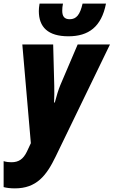

<svg xmlns="http://www.w3.org/2000/svg" viewBox="-62 -798 626 1058"><path d="M315 -598C426 -598 497 -650 522 -778H393C379 -717 359 -692 322 -692C292 -692 281 -709 281 -739C281 -752 282 -763 285 -778H156C153 -763 152 -745 152 -737C152 -649 202 -598 315 -598ZM20 240C139 240 194 170 245 64L544 -553H366L270 -328C261 -307 248 -265 240 -233H236C237 -263 238 -294 237 -325L231 -553H61L108 -9L86 38C66 79 41 96 1 96C-11 96 -26 95 -42 90V233C-27 237 -7 240 20 240Z"/></svg>

Font: Noto Sans Condensed Black
Style: Italic
Weight: 900
Width: 3
Italic angle: -12°
Designer: Monotype Design Team
Foundry: Monotype Imaging Inc.
Version: Version 2.013